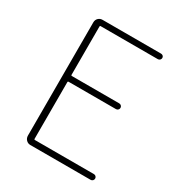

<svg xmlns="http://www.w3.org/2000/svg" viewBox="-171 -845 904 964"><g transform="rotate(30 281.0 -363.0)"><path d="M144.5 0Q129.9 0 120.1 -10.3Q110.4 -20.5 110.4 -35.2V-691.4Q110.4 -706.1 120.1 -715.8Q129.9 -725.6 144.5 -725.6H483.4Q490.2 -725.6 495.1 -721.2Q500 -716.8 500 -710Q500 -703.1 495.1 -698.2Q490.2 -693.4 483.4 -693.4H151.4Q147.5 -693.4 147.5 -688.5V-408.2Q147.5 -404.3 151.4 -404.3H426.8Q433.6 -404.3 438.5 -399.4Q443.4 -394.5 443.4 -387.7Q443.4 -380.9 438.5 -376Q433.6 -371.1 426.8 -371.1H151.4Q147.5 -371.1 147.5 -366.2V-37.1Q147.5 -33.2 151.4 -33.2H494.1Q501 -33.2 505.9 -28.3Q510.7 -23.4 510.7 -16.6Q510.7 -9.8 505.9 -4.9Q501 0 494.1 0Z"/></g></svg>

Font: Gen Jyuu Gothic ExtraLight
Style: Regular
Weight: 100
Designer: [Source Han Sans]
Ryoko NISHIZUKA  (kana & ideographs); Paul D. Hunt (Latin, Greek & Cyrillic); Wenlong ZHANG  (bopomofo
Version: Version 1.002.20150607